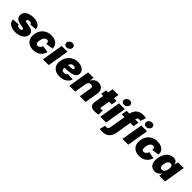

<svg xmlns="http://www.w3.org/2000/svg" viewBox="412 -2583 4608 4608"><g transform="rotate(45 2716.5 -279.0)"><path d="M255.9 9.8Q141.1 9.8 75.2 -39.1Q9.3 -87.9 8.3 -167.5V-169.9L189.9 -183.6Q193.8 -151.4 209.5 -137.2Q225.1 -123 266.6 -123Q282.7 -123 300.5 -126.5Q318.4 -129.9 331.1 -138.7Q343.8 -147.5 343.8 -163.6Q343.8 -176.3 332.3 -184.8Q320.8 -193.4 292.5 -198.2L198.7 -215.8Q127.4 -229.5 90.6 -267.3Q53.7 -305.2 53.7 -358.9Q53.7 -424.8 91.3 -467.8Q128.9 -510.7 190.9 -531.7Q252.9 -552.7 325.2 -552.7Q437 -552.7 499 -508.5Q561 -464.4 562.5 -390.6V-388.7L389.6 -376.5Q387.7 -403.3 372.1 -412.6Q356.4 -421.9 327.6 -421.9Q312.5 -421.9 294.4 -418Q276.4 -414.1 263.4 -404.8Q250.5 -395.5 250.5 -378.4Q250.5 -368.7 258.5 -359.9Q266.6 -351.1 291 -346.7L399.4 -327.1Q471.2 -314.5 508.8 -281.5Q546.4 -248.5 546.4 -195.8Q546.4 -145 522 -106.4Q497.6 -67.9 456.1 -42Q414.6 -16.1 362.5 -3.2Q310.5 9.8 255.9 9.8Z M862.8 9.8Q745.1 9.8 679.7 -54.7Q614.3 -119.1 614.3 -225.1Q614.3 -286.6 633.8 -345.2Q653.3 -403.8 693.1 -450.7Q732.9 -497.6 793.5 -525.1Q854 -552.7 935.5 -552.7Q1010.7 -552.7 1065.4 -527.1Q1120.1 -501.5 1148.4 -455.1Q1176.8 -408.7 1172.9 -345.2L987.8 -318.4Q988.3 -361.3 977.8 -383.8Q967.3 -406.2 934.6 -406.2Q900.4 -406.2 876.7 -387.5Q853 -368.7 838.9 -338.9Q824.7 -309.1 818.4 -276.4Q812 -243.7 812 -215.8Q812 -136.7 869.6 -136.7Q901.9 -136.7 930.7 -159.9Q959.5 -183.1 973.1 -227.5L1148.9 -201.2Q1123 -104 1049.8 -47.1Q976.6 9.8 862.8 9.8Z M1193.8 0 1284.2 -545.9H1480.5L1390.1 0ZM1391.1 -601.6Q1351.1 -601.6 1327.1 -627.9Q1303.2 -654.3 1309.1 -691.4Q1315.4 -729 1348.1 -755.1Q1380.9 -781.2 1420.9 -781.2Q1460.9 -781.2 1484.9 -755.1Q1508.8 -729 1502.4 -691.4Q1496.6 -654.3 1463.9 -627.9Q1431.2 -601.6 1391.1 -601.6Z M1761.7 11.7Q1645.5 11.7 1577.9 -47.6Q1510.3 -106.9 1510.3 -212.9Q1510.3 -279.8 1533 -340.8Q1555.7 -401.9 1598.4 -449.5Q1641.1 -497.1 1701.7 -524.9Q1762.2 -552.7 1837.9 -552.7Q1899.9 -552.7 1951.2 -533Q2002.4 -513.2 2033 -475.8Q2063.5 -438.5 2063.5 -385.3Q2063.5 -322.8 2019.3 -288.6Q1975.1 -254.4 1893.6 -239.7Q1812 -225.1 1699.7 -221.7Q1699.7 -214.8 1699.7 -208Q1699.7 -172.4 1715.3 -149.4Q1731 -126.5 1776.9 -126.5Q1810.1 -126.5 1834.5 -139.2Q1858.9 -151.9 1866.7 -175.8L2041 -163.1Q2017.1 -85.4 1943.8 -36.9Q1870.6 11.7 1761.7 11.7ZM1714.8 -328.1Q1787.1 -329.1 1824 -333.5Q1860.8 -337.9 1873.5 -346.4Q1886.2 -355 1886.2 -370.1Q1886.2 -415 1817.4 -415Q1773.9 -415 1750 -389.2Q1726.1 -363.3 1714.8 -328.1Z M2337.4 -300.3 2287.6 0H2091.3L2182.1 -545.9H2365.7L2351.6 -435.1Q2380.9 -487.8 2424.3 -520.3Q2467.8 -552.7 2532.2 -552.7Q2592.8 -552.7 2633.3 -524.7Q2673.8 -496.6 2690.9 -448.7Q2708 -400.9 2697.8 -341.3L2641.1 0H2444.8L2497.1 -313Q2503.9 -353.5 2485.6 -373.5Q2467.3 -393.6 2434.1 -393.6Q2394 -393.6 2369.1 -367.2Q2344.2 -340.8 2337.4 -300.3Z M3150.9 -545.9 3127.4 -403.3H3033.7L2996.1 -175.3Q2991.2 -141.1 3027.8 -141.1Q3036.6 -141.1 3053.7 -143.3Q3070.8 -145.5 3076.7 -147.5V-7.3Q3041.5 2 3011.2 5.1Q2981 8.3 2954.6 8.3Q2769.5 8.3 2796.9 -157.2L2837.9 -403.3H2768.1L2791.5 -545.9H2861.3L2882.8 -675.8H3079.1L3057.6 -545.9Z M3141.6 0 3231.9 -545.9H3428.2L3337.9 0ZM3338.9 -601.6Q3298.8 -601.6 3274.9 -627.9Q3251 -654.3 3256.8 -691.4Q3263.2 -729 3295.9 -755.1Q3328.6 -781.2 3368.7 -781.2Q3408.7 -781.2 3432.6 -755.1Q3456.5 -729 3450.2 -691.4Q3444.3 -654.3 3411.6 -627.9Q3378.9 -601.6 3338.9 -601.6Z M3890.1 -545.9 3866.2 -403.3H3754.9L3689.9 -8.8Q3671.4 103 3605.5 162.8Q3539.6 222.7 3434.1 222.7Q3409.7 222.7 3383.8 221.2Q3357.9 219.7 3338.4 215.8L3377 71.3Q3387.2 73.2 3397.5 74.7Q3407.7 76.2 3417.5 76.2Q3480 76.2 3491.2 5.9L3558.6 -403.3H3464.4L3488.3 -545.9H3582.5Q3603.5 -650.4 3670.4 -705.6Q3737.3 -760.7 3843.3 -760.7Q3871.1 -760.7 3893.8 -758.5Q3916.5 -756.3 3940.4 -750L3892.6 -609.4Q3880.9 -611.3 3870.6 -612.3Q3860.4 -613.3 3841.3 -613.3Q3790 -613.3 3781.2 -561.5L3778.8 -545.9Z M3894 0 3984.4 -545.9H4180.7L4090.3 0ZM4091.3 -601.6Q4051.3 -601.6 4027.3 -627.9Q4003.4 -654.3 4009.3 -691.4Q4015.6 -729 4048.3 -755.1Q4081.1 -781.2 4121.1 -781.2Q4161.1 -781.2 4185.1 -755.1Q4209 -729 4202.6 -691.4Q4196.8 -654.3 4164.1 -627.9Q4131.3 -601.6 4091.3 -601.6Z M4461.4 9.8Q4343.8 9.8 4278.3 -54.7Q4212.9 -119.1 4212.9 -225.1Q4212.9 -286.6 4232.4 -345.2Q4252 -403.8 4291.7 -450.7Q4331.5 -497.6 4392.1 -525.1Q4452.6 -552.7 4534.2 -552.7Q4609.4 -552.7 4664.1 -527.1Q4718.8 -501.5 4747.1 -455.1Q4775.4 -408.7 4771.5 -345.2L4586.4 -318.4Q4586.9 -361.3 4576.4 -383.8Q4565.9 -406.2 4533.2 -406.2Q4499 -406.2 4475.3 -387.5Q4451.7 -368.7 4437.5 -338.9Q4423.3 -309.1 4417 -276.4Q4410.6 -243.7 4410.6 -215.8Q4410.6 -136.7 4468.3 -136.7Q4500.5 -136.7 4529.3 -159.9Q4558.1 -183.1 4571.8 -227.5L4747.6 -201.2Q4721.7 -104 4648.4 -47.1Q4575.2 9.8 4461.4 9.8Z M4986.3 6.8Q4928.2 6.8 4884.3 -23.7Q4840.3 -54.2 4821 -116.2Q4801.8 -178.2 4817.4 -272.5Q4834 -371.6 4875 -433.3Q4916 -495.1 4969.7 -523.9Q5023.4 -552.7 5077.6 -552.7Q5138.2 -552.7 5171.6 -522.5Q5205.1 -492.2 5214.4 -450.2H5217.3L5232.9 -545.9H5428.2L5337.9 0H5143.6L5158.2 -89.8H5154.3Q5130.4 -48.3 5087.2 -20.8Q5043.9 6.8 4986.3 6.8ZM5083.5 -143.6Q5124 -143.6 5153.1 -178.5Q5182.1 -213.4 5191.4 -272.5Q5201.7 -333.5 5184.1 -367.9Q5166.5 -402.3 5126 -402.3Q5085.9 -402.3 5057.9 -367.9Q5029.8 -333.5 5019.5 -272.5Q5009.8 -211.9 5026.6 -177.7Q5043.5 -143.6 5083.5 -143.6Z"/></g></svg>

Font: Inter Black
Style: Italic
Weight: 900
Italic angle: -9.39999°
Designer: Rasmus Andersson
Foundry: rsms
Version: Version 4.000;git-a52131595